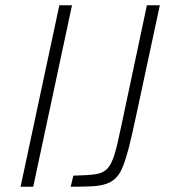

<svg xmlns="http://www.w3.org/2000/svg" viewBox="-20 -708 644 728"><path d="M58 0 205 -688H253L106 0ZM248 0 258 -42Q310 -43 340 -47Q370 -51 386.5 -68Q403 -85 414.5 -123.5Q426 -162 440 -231L537 -688H586L492 -250Q479 -189 468 -146.5Q457 -104 446 -76.5Q435 -49 419.5 -33.5Q404 -18 381.5 -10.5Q359 -3 326.5 -1.5Q294 0 248 0Z"/></svg>

Font: Saira Thin ExtraLight
Style: Italic
Weight: 250
Italic angle: -12°
Version: Version 1.101